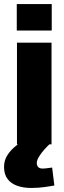

<svg xmlns="http://www.w3.org/2000/svg" viewBox="-40 -714 319 950"><path d="M114 216Q75 216 44.5 205Q14 194 -3 171Q-20 148 -20 112Q-20 79 -3 53Q14 27 39 7.5Q64 -12 88 -22L215 -9Q197 6 180.5 24.5Q164 43 153 61Q142 79 142 93Q142 105 149 112.5Q156 120 171 120Q181 120 195 118Q209 116 218 115L229 204Q212 207 181 211.5Q150 216 114 216ZM44 0V-503H215V0ZM43 -563V-694H216V-563Z"/></svg>

Font: Cairo Play Black
Style: Regular
Weight: 900
Version: Version 3.119